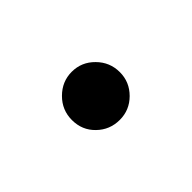

<svg xmlns="http://www.w3.org/2000/svg" viewBox="-30 -220 325 325"><g transform="rotate(-45 132.0 -57.5)"><path d="M74.7 -57.1Q74.7 -81.1 91.8 -98.1Q108.9 -115.2 132.3 -115.2Q155.8 -115.2 172.6 -98.1Q189.5 -81.1 189.5 -57.1Q189.5 -33.7 172.6 -16.8Q155.8 0 132.3 0Q108.4 0 91.6 -16.4Q74.7 -32.7 74.7 -57.1Z"/></g></svg>

Font: Vazirmatn RD Light
Style: Regular
Weight: 300
Designer: Saber Rastikerdar
Foundry: Saber Rastikerdar
Version: Version 32.102